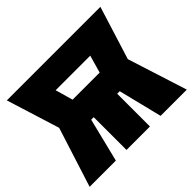

<svg xmlns="http://www.w3.org/2000/svg" viewBox="-157 -911 1123 1123"><g transform="rotate(-45 404.0 -350.0)"><path d="M501 0H307V-271H286L219 0H2L120 -370L17 -700H791L688 -370L806 0H589L522 -271H501ZM292 -431H516L547 -540H261Z"/></g></svg>

Font: Tektur Condensed ExtraBold
Style: Regular
Weight: 800
Width: 3
Designer: Adam Jagosz
Foundry: Adam Jagosz
Version: Version 1.005;gftools[0.9.30]